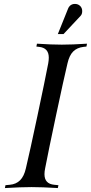

<svg xmlns="http://www.w3.org/2000/svg" viewBox="-20 -954 461 974"><path d="M4.9 0 7.8 -14.6 29.3 -16.6Q62 -19.5 82 -39.6Q102.1 -59.6 111.3 -100.1Q130.4 -180.2 169.4 -364Q208.5 -547.9 224.6 -632.3Q227.5 -648.4 227.5 -661.6Q227.5 -711.4 177.7 -716.3L164.6 -717.8L167.5 -732.4Q241.2 -727.5 293.5 -727.5Q346.2 -727.5 421.4 -732.4L418.5 -717.8L404.3 -716.3Q370.6 -712.4 351.1 -692.6Q331.5 -672.9 322.3 -632.3Q303.2 -552.2 264.2 -368.4Q225.1 -184.6 209 -100.1Q205.6 -84.5 205.6 -70.3Q205.6 -21 255.9 -16.6L276.4 -14.6L273.4 0Q192.4 -4.9 140.1 -4.9Q87.4 -4.9 4.9 0ZM302.2 -781.2H273.4L325.7 -911.1Q328.6 -918.5 334 -923.8Q344.2 -934.1 359.9 -934.1Q376 -934.1 386.5 -923.8Q397 -913.6 397 -897.9Q397 -881.8 388.7 -873.5Z"/></svg>

Font: Flanker
Style: Italic
Weight: 400
Italic angle: -12°
Designer: Flanker
Version: Version 2.027